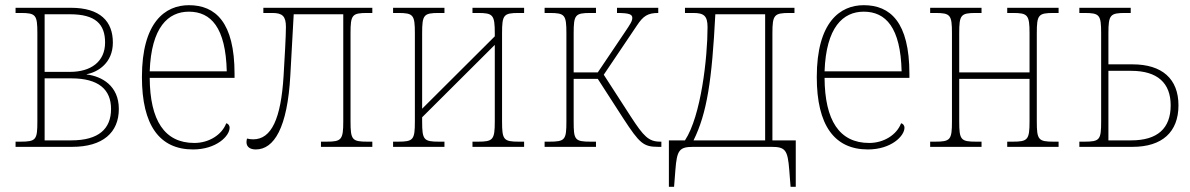

<svg xmlns="http://www.w3.org/2000/svg" viewBox="-20 -566 4588 740"><path d="M40 0H258C376 0 438 -55 438 -146C438 -236 372 -272 314 -279V-280C357 -288 415 -323 415 -402C415 -483 367 -536 253 -536H40V-516H59C118 -516 124 -509 124 -438V-98C124 -27 119 -20 58 -20H40ZM152 -289V-511H250C348 -511 385 -473 385 -402C385 -328 330 -289 250 -289ZM152 -25V-264H255C360 -264 408 -221 408 -146C408 -70 361 -25 255 -25Z M724 10C813 10 865 -41 865 -74C865 -82 860 -89 852 -91C835 -46 785 -15 729 -15C614 -15 558 -102 557 -266H884V-281C884 -481 810 -546 708 -546C617 -546 527 -481 527 -269C527 -83 595 10 724 10ZM854 -291H557C563 -461 628 -521 708 -521C793 -521 850 -460 854 -291Z M966 10C1036 10 1088 -73 1099 -276L1112 -511H1303V-98C1303 -27 1296 -20 1238 -20H1217V0H1415V-20H1396C1337 -20 1331 -27 1331 -98V-438C1331 -509 1337 -516 1396 -516H1415V-536H995V-516H1030C1069 -516 1082 -503 1082 -462C1082 -428 1077 -340 1073 -274C1063 -108 1026 -29 956 -29C948 -29 940 -30 932 -32C931 -28 930 -24 930 -18C930 1 945 10 966 10Z M1495 0H1693V-20H1672C1613 -20 1607 -27 1607 -98V-114L1887 -393V-98C1887 -27 1880 -20 1822 -20H1801V0H2000V-20H1980C1921 -20 1915 -27 1915 -98V-438C1915 -509 1921 -516 1980 -516H2000V-536H1801V-516H1822C1880 -516 1887 -509 1887 -438V-426L1607 -147V-438C1607 -509 1613 -516 1672 -516H1693V-536H1495V-516H1514C1573 -516 1579 -509 1579 -438V-98C1579 -27 1573 -20 1514 -20H1495Z M2079 0H2277V-20H2257C2195 -20 2191 -27 2191 -98V-262H2284L2382 -110C2446 -12 2460 0 2518 0H2529V-20H2525C2480 -20 2461 -40 2411 -117L2307 -278L2435 -468C2459 -504 2476 -516 2517 -516V-536H2358V-516C2407 -516 2417 -510 2417 -497C2417 -485 2410 -474 2387 -440L2284 -287H2191V-438C2191 -509 2197 -516 2256 -516H2277V-536H2079V-516H2098C2157 -516 2163 -509 2163 -438V-98C2163 -27 2158 -20 2097 -20H2079Z M2558 154H2578L2583 90C2589 12 2598 0 2653 0H2953C3007 0 3016 12 3022 90L3027 154H3047V-25H2957V-438C2957 -509 2964 -516 3023 -516H3042V-536H2620V-516H2652C2693 -516 2707 -505 2707 -461C2707 -344 2682 -119 2620 -25H2558ZM2653 -25C2705 -130 2724 -257 2737 -511H2929V-25Z M3325 10C3414 10 3466 -41 3466 -74C3466 -82 3461 -89 3453 -91C3436 -46 3386 -15 3330 -15C3215 -15 3159 -102 3158 -266H3485V-281C3485 -481 3411 -546 3309 -546C3218 -546 3128 -481 3128 -269C3128 -83 3196 10 3325 10ZM3455 -291H3158C3164 -461 3229 -521 3309 -521C3394 -521 3451 -460 3455 -291Z M3565 0H3763V-20H3742C3683 -20 3677 -27 3677 -98V-262H3948V-98C3948 -27 3941 -20 3883 -20H3862V0H4060V-20H4041C3982 -20 3976 -27 3976 -98V-438C3976 -509 3982 -516 4041 -516H4060V-536H3862V-516H3883C3941 -516 3948 -509 3948 -438V-287H3677V-438C3677 -509 3683 -516 3742 -516H3763V-536H3565V-516H3584C3643 -516 3649 -509 3649 -438V-98C3649 -27 3643 -20 3584 -20H3565Z M4140 0H4345C4459 0 4522 -57 4522 -160C4522 -262 4459 -318 4345 -318H4252V-438C4252 -509 4259 -516 4317 -516H4338V-536H4140V-516H4159C4218 -516 4224 -509 4224 -438V-98C4224 -27 4219 -20 4159 -20H4140ZM4252 -25V-293H4340C4441 -293 4492 -246 4492 -160C4492 -71 4441 -25 4340 -25Z"/></svg>

Font: Noto Serif SemiCondensed Thin
Style: Regular
Weight: 100
Width: 4
Designer: Monotype Design Team
Foundry: Monotype Imaging Inc.
Version: Version 2.015